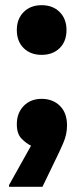

<svg xmlns="http://www.w3.org/2000/svg" viewBox="-20 -564 323 742"><path d="M141 -352Q98 -352 71.5 -378Q45 -404 45 -448Q45 -491 71.5 -517.5Q98 -544 141 -544Q184 -544 210.5 -517.5Q237 -491 237 -448Q237 -404 210.5 -378Q184 -352 141 -352ZM100 -1Q81 -10 63 -28.5Q45 -47 45 -84Q45 -127 71.5 -154.5Q98 -182 141 -182Q184 -182 211.5 -155Q239 -128 239 -79Q239 -45 225 -12.5Q211 20 200 42L144 158H15V151Z"/></svg>

Font: Kufam
Style: Bold
Weight: 700
Designer: Wael Morcos, Artur Schmal
Foundry: Original Type
Version: Version 1.300; ttfautohint (v1.8.3)